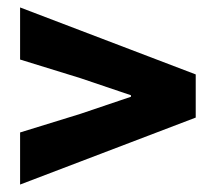

<svg xmlns="http://www.w3.org/2000/svg" viewBox="-20 -590 580 516"><path d="M34 -94V-234L196 -284L332 -330V-334L196 -380L34 -430V-570L506 -390V-274Z"/></svg>

Font: Assistant ExtraLight ExtraBold
Style: Regular
Weight: 800
Version: Version 3.000